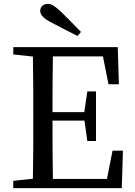

<svg xmlns="http://www.w3.org/2000/svg" viewBox="-20 -978 700 998"><path d="M401 -812C366 -848 332 -883 297 -917C265 -947 247 -958 229 -958C207 -958 189 -944 189 -922C189 -902 204 -884 245 -862C290 -839 336 -814 383 -791ZM565 -195 536 -48H255C253 -145 253 -243 253 -351H419L434 -245H479V-503H434L418 -395H253C253 -494 253 -590 255 -685H515L544 -540H598L592 -733H49V-695L151 -684C153 -588 153 -491 153 -393V-339C153 -241 153 -145 151 -49L49 -38V0H613L619 -195Z"/></svg>

Font: Noto Serif SC Medium
Style: Regular
Weight: 500
Designer: Ryoko NISHIZUKA 西塚涼子 (kana & ideographs); Frank Grießhammer (Latin, Greek & Cyrillic); Wenlong ZHANG 张文龙 (bopomofo); San
Foundry: Adobe Systems Incorporated
Version: Version 1.001;PS 1.001;hotconv 16.6.54;makeotf.lib2.5.65590